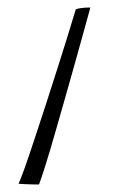

<svg xmlns="http://www.w3.org/2000/svg" viewBox="-20 -491 330 512"><path d="M84 1Q79.5 1 67.8 0.8Q56 0.5 44.8 0Q33.5 -0.5 29.5 -1Q34.5 -11.5 45.5 -42.2Q56.5 -73 71 -117Q85.5 -161 101.8 -210.8Q118 -260.5 133.5 -309.5Q149 -358.5 161.8 -399.5Q174.5 -440.5 182 -466Q187 -468 193 -469Q199 -470 206.2 -470.5Q213.5 -471 221 -471Q216.5 -455 206.5 -418.5Q196.5 -382 183 -333.8Q169.5 -285.5 154.8 -233.8Q140 -182 126.2 -134Q112.5 -86 101.2 -50.2Q90 -14.5 84 1Z"/></svg>

Font: Grandstander Thin
Style: Italic
Weight: 100
Italic angle: -15°
Designer: Tyler Finck
Foundry: Etcetera Type Co
Version: Version 1.200